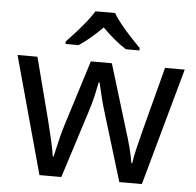

<svg xmlns="http://www.w3.org/2000/svg" viewBox="-54 -820 893 874"><g transform="rotate(5 393.0 -383.5)"><path d="M431 -303Q418 -344 408.5 -383.5Q399 -423 394 -445H390Q386 -423 377 -383.5Q368 -344 354 -302L258 -1H158L11 -537H102L176 -251Q187 -208 197 -164Q207 -120 211 -91H215Q219 -108 224.5 -133Q230 -158 237 -185.5Q244 -213 251 -235L346 -537H442L534 -235Q545 -201 555.5 -161Q566 -121 570 -92H574Q577 -117 587.5 -161Q598 -205 610 -251L685 -537H775L626 -1H523ZM437 -766Q449 -744 471.5 -716.5Q494 -689 518.5 -662.5Q543 -636 562 -617V-606H500Q474 -622 446 -645.5Q418 -669 391 -696Q364 -669 337 -646Q310 -623 284 -606H224V-617Q243 -637 266.5 -663Q290 -689 312 -716.5Q334 -744 347 -766Z"/></g></svg>

Font: Noto Sans Grantha
Style: Regular
Weight: 400
Designer: Monotype Design Team
Foundry: Monotype Imaging Inc.
Version: Version 2.003; ttfautohint (v1.8.4.7-5d5b)